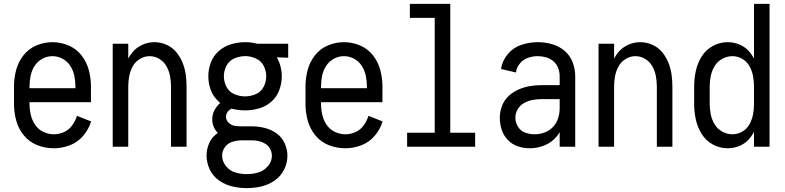

<svg xmlns="http://www.w3.org/2000/svg" viewBox="-20 -755 4040 988"><path d="M257 8Q213 8 172 -8Q131 -24 103 -58Q75 -92 63.5 -134.5Q52 -177 52 -220V-310Q52 -353 63 -394.5Q74 -436 100.5 -470Q127 -504 167 -521Q207 -538 250 -538Q293 -538 333 -521Q373 -504 399.5 -470Q426 -436 437 -394.5Q448 -353 448 -310V-229H132V-220Q132 -192 138.5 -164Q145 -136 161 -112.5Q177 -89 203 -76.5Q229 -64 257 -64Q284 -64 309.5 -75.5Q335 -87 351.5 -110Q368 -133 376 -159L449 -130Q436 -89 408 -56Q380 -23 339.5 -7.5Q299 8 257 8ZM132 -301H368V-310Q368 -338 362.5 -365Q357 -392 342 -415.5Q327 -439 302.5 -452.5Q278 -466 250 -466Q222 -466 197.5 -452.5Q173 -439 158 -415.5Q143 -392 137.5 -365Q132 -338 132 -310Z M560 0V-530H640V-454Q650 -472 663 -488Q684 -512 713.5 -525Q743 -538 775 -538Q806 -538 836 -525Q866 -512 886.5 -487.5Q907 -463 919 -433.5Q931 -404 935.5 -373Q940 -342 940 -310V0H860V-310Q860 -337 855 -363.5Q850 -390 837 -413.5Q824 -437 800.5 -451.5Q777 -466 750 -466Q723 -466 699.5 -451.5Q676 -437 663 -413.5Q650 -390 645 -363.5Q640 -337 640 -310V0Z M1250 213Q1213 213 1176 204.5Q1139 196 1107.5 174Q1076 152 1059.5 117.5Q1043 83 1043 45Q1043 12 1056.5 -18.5Q1070 -49 1097 -68L1101 -71Q1092 -80 1086 -90Q1072 -114 1072 -141Q1072 -175 1093 -203Q1102 -216 1113 -225L1106 -232Q1078 -256 1065 -291Q1052 -326 1052 -362.5Q1052 -399 1065 -433.5Q1078 -468 1106 -492.5Q1134 -517 1169.5 -527.5Q1205 -538 1241 -538Q1273 -538 1304 -530H1305H1463V-458L1404 -460Q1412 -448 1417 -434Q1430 -399 1430 -362.5Q1430 -326 1417 -291Q1404 -256 1376 -231.5Q1348 -207 1312.5 -197Q1277 -187 1241 -187Q1206 -187 1171 -196Q1162 -191 1154 -183Q1143 -170 1143 -154Q1143 -136 1157 -123Q1171 -110 1189 -107Q1204 -105 1220 -105H1225H1275Q1308 -105 1341 -97Q1374 -89 1402 -69.5Q1430 -50 1444.5 -18.5Q1459 13 1459 46Q1459 84 1441.5 118.5Q1424 153 1392.5 174.5Q1361 196 1324.5 204.5Q1288 213 1250 213ZM1250 141Q1280 141 1309 132.5Q1338 124 1358.5 100Q1379 76 1379 47Q1379 28 1370 11Q1361 -6 1345 -15.5Q1329 -25 1311 -29Q1293 -33 1275 -33H1225H1224H1220H1217Q1196 -32 1175 -25Q1152 -18 1137.5 2Q1123 22 1123 45Q1123 75 1142.5 99.5Q1162 124 1191 132.5Q1220 141 1250 141ZM1223 -33H1221H1220ZM1241 -259Q1269 -259 1296 -270.5Q1323 -282 1336.5 -308Q1350 -334 1350 -362.5Q1350 -391 1336.5 -417Q1323 -443 1296 -454Q1274 -464 1251 -466H1241Q1213 -466 1186 -454.5Q1159 -443 1145.5 -417Q1132 -391 1132 -362.5Q1132 -334 1145.5 -308Q1159 -282 1186 -270.5Q1213 -259 1241 -259Z M1757 8Q1713 8 1672 -8Q1631 -24 1603 -58Q1575 -92 1563.5 -134.5Q1552 -177 1552 -220V-310Q1552 -353 1563 -394.5Q1574 -436 1600.5 -470Q1627 -504 1667 -521Q1707 -538 1750 -538Q1793 -538 1833 -521Q1873 -504 1899.5 -470Q1926 -436 1937 -394.5Q1948 -353 1948 -310V-229H1632V-220Q1632 -192 1638.5 -164Q1645 -136 1661 -112.5Q1677 -89 1703 -76.5Q1729 -64 1757 -64Q1784 -64 1809.5 -75.5Q1835 -87 1851.5 -110Q1868 -133 1876 -159L1949 -130Q1936 -89 1908 -56Q1880 -23 1839.5 -7.5Q1799 8 1757 8ZM1632 -301H1868V-310Q1868 -338 1862.5 -365Q1857 -392 1842 -415.5Q1827 -439 1802.5 -452.5Q1778 -466 1750 -466Q1722 -466 1697.5 -452.5Q1673 -439 1658 -415.5Q1643 -392 1637.5 -365Q1632 -338 1632 -310Z M2075 0V-72H2217V-663H2089V-735H2297V-72H2425V0Z M2706 8Q2675 8 2645 -2Q2615 -12 2593 -35Q2571 -58 2561.5 -88Q2552 -118 2552 -149Q2552 -180 2563 -209.5Q2574 -239 2597 -260.5Q2620 -282 2648.5 -294.5Q2677 -307 2707.5 -312Q2738 -317 2769 -317H2860V-363Q2860 -385 2852 -405.5Q2844 -426 2827.5 -440Q2811 -454 2790 -460Q2769 -466 2747 -466Q2722 -466 2697 -457.5Q2672 -449 2655 -428Q2638 -407 2635 -382L2558 -400Q2564 -442 2593 -476.5Q2622 -511 2663.5 -524.5Q2705 -538 2747 -538Q2784 -538 2820 -528Q2856 -518 2884.5 -494Q2913 -470 2926.5 -435Q2940 -400 2940 -363V0H2860V-75Q2853 -63 2844 -52Q2819 -22 2782 -7Q2745 8 2706 8ZM2860 -198V-245H2769Q2746 -245 2722.5 -241Q2699 -237 2678 -225.5Q2657 -214 2644.5 -193.5Q2632 -173 2632 -149Q2632 -125 2645.5 -103Q2659 -81 2682.5 -72.5Q2706 -64 2731.5 -64Q2757 -64 2782 -73Q2807 -82 2825.5 -101.5Q2844 -121 2852 -146.5Q2860 -172 2860 -198Z M3060 0V-530H3140V-454Q3150 -472 3163 -488Q3184 -512 3213.5 -525Q3243 -538 3275 -538Q3306 -538 3336 -525Q3366 -512 3386.5 -487.5Q3407 -463 3419 -433.5Q3431 -404 3435.5 -373Q3440 -342 3440 -310V0H3360V-310Q3360 -337 3355 -363.5Q3350 -390 3337 -413.5Q3324 -437 3300.5 -451.5Q3277 -466 3250 -466Q3223 -466 3199.5 -451.5Q3176 -437 3163 -413.5Q3150 -390 3145 -363.5Q3140 -337 3140 -310V0Z M3725 8Q3684 8 3648 -11.5Q3612 -31 3590.5 -66Q3569 -101 3560.5 -140.5Q3552 -180 3552 -220V-310Q3552 -350 3560.5 -389.5Q3569 -429 3590.5 -464Q3612 -499 3648 -518.5Q3684 -538 3725 -538Q3756 -538 3786 -525.5Q3816 -513 3837 -488Q3850 -472 3860 -454V-735H3940V0H3860V-76Q3850 -58 3837 -42Q3816 -17 3786 -4.5Q3756 8 3725 8ZM3749 -64Q3776 -64 3800 -78Q3824 -92 3837 -116Q3850 -140 3855 -166.5Q3860 -193 3860 -220V-310Q3860 -337 3855 -363.5Q3850 -390 3837 -414Q3824 -438 3800 -452Q3776 -466 3749 -466Q3722 -466 3697 -452.5Q3672 -439 3657.5 -415Q3643 -391 3637.5 -364Q3632 -337 3632 -310V-220Q3632 -193 3637.5 -166Q3643 -139 3657.5 -115Q3672 -91 3697 -77.5Q3722 -64 3749 -64ZM3890 -215V-219Z"/></svg>

Font: Iosevka SS08
Style: Regular
Weight: 400
Monospace: yes
Designer: Belleve Invis
Foundry: Belleve Invis
Version: 2.1.0; ttfautohint (v1.8.2)